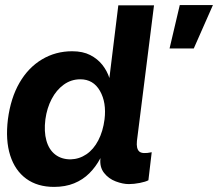

<svg xmlns="http://www.w3.org/2000/svg" viewBox="-20 -721 855 753"><path d="M740 -531H645L685 -701H815ZM374 -101Q356 -67 330.5 -41.5Q305 -16 270.5 -2Q236 12 192 12Q127 12 83 -20Q39 -52 20 -111.5Q1 -171 11 -253Q22 -337 56.5 -396.5Q91 -456 144.5 -488Q198 -520 263 -520Q305 -520 334 -505Q363 -490 381.5 -466.5Q400 -443 409 -415L444 -700H584L517 -168Q514 -138 526 -127Q538 -116 575 -124L562 -14Q551 -8 528 -3.5Q505 1 485 1Q462 1 434 -9.5Q406 -20 388 -43Q370 -66 374 -101ZM257 -96Q291 -97 319 -116Q347 -135 365.5 -170.5Q384 -206 390 -253Q398 -319 372 -364.5Q346 -410 295 -410Q259 -410 230 -389Q201 -368 182.5 -332.5Q164 -297 158 -253Q152 -205 162 -169.5Q172 -134 196.5 -115Q221 -96 257 -96Z"/></svg>

Font: Inclusive Sans
Style: Italic
Weight: 400
Italic angle: -7°
Designer: Olivia King
Foundry: Olivia King
Version: Version 2.004